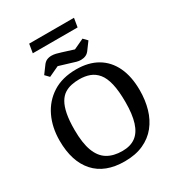

<svg xmlns="http://www.w3.org/2000/svg" viewBox="-224 -1095 1146 1247"><g transform="rotate(-30 349.5 -471.5)"><path d="M344 15Q197 15 120 -71Q43 -157 43 -313Q43 -412 80.5 -490.5Q118 -569 190 -615Q262 -661 367 -661Q459 -661 524 -623Q589 -585 623.5 -512.5Q658 -440 658 -337Q658 -263 639.5 -199Q621 -135 582.5 -87Q544 -39 484.5 -12Q425 15 344 15ZM364 -51Q425 -51 463.5 -79.5Q502 -108 520.5 -167Q539 -226 539 -316Q539 -401 526 -455.5Q513 -510 488 -540Q463 -570 429 -582.5Q395 -595 352 -595Q321 -595 292.5 -589Q264 -583 240 -567.5Q216 -552 198.5 -522Q181 -492 171.5 -444Q162 -396 162 -326Q162 -226 185 -165.5Q208 -105 253 -78Q298 -51 364 -51ZM426 -698Q411 -698 394.5 -702.5Q378 -707 360 -713L274 -739L197 -703L169 -732L206 -782Q220 -803 236.5 -810.5Q253 -818 273 -818Q288 -818 305 -814Q322 -810 340 -804L426 -777L503 -813L531 -784L494 -734Q480 -713 463 -705.5Q446 -698 426 -698ZM176 -892 187 -958H523L512 -892Z"/></g></svg>

Font: Faustina Medium
Style: Regular
Weight: 500
Designer: Alfonso Garcia
Foundry: http://www.omnibus-type.com
Version: Version 1.200